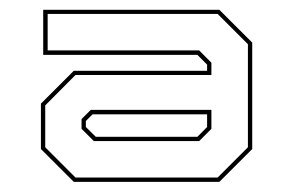

<svg xmlns="http://www.w3.org/2000/svg" viewBox="-20 -726 592 388"><path d="M129.1 -358.5 62.7 -424.8V-516.6L129.1 -582.9H398.5V-595.5L378.9 -615.1H67.3V-706.2H423.3L489.7 -639.9V-424.8L423.3 -358.5ZM132.6 -367.2H419.8L481 -428.4V-636.7L419.8 -697.8H76.3V-624.1H382.5L407.2 -599.3V-574.5H132.6L71.4 -513V-428.4ZM169.6 -440.9 144.8 -465.7V-485.4L163.5 -504H407.2V-465.7L382.5 -440.9ZM173.5 -449.6H378.9L398.5 -469.3V-495H167.1L153.5 -481.5V-469.3Z"/></svg>

Font: Tourney Expanded Thin
Style: Regular
Weight: 100
Width: 7
Designer: Tyler Finck
Foundry: Etcetera Type Co
Version: Version 1.010; ttfautohint (v1.8.3)